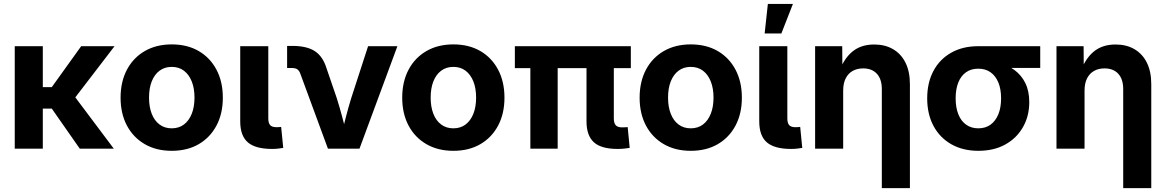

<svg xmlns="http://www.w3.org/2000/svg" viewBox="-20 -768 6024 992"><path d="M201.2 -529.3V0H56.2V-529.3ZM571.8 -529.3 324.7 -207H169.4L163.6 -317.9H247.6L399.4 -529.3ZM392.1 0 242.7 -213.9 352.5 -287.1 567.9 0Z M867.2 11.2Q787.6 11.2 728 -23.2Q668.5 -57.6 635.7 -119.4Q603 -181.2 603 -263.2Q603 -345.7 635.7 -407.7Q668.5 -469.7 728 -504.2Q787.6 -538.6 867.2 -538.6Q947.8 -538.6 1006.8 -504.2Q1065.9 -469.7 1098.6 -407.7Q1131.3 -345.7 1131.3 -263.2Q1131.3 -181.2 1098.6 -119.4Q1065.9 -57.6 1006.8 -23.2Q947.8 11.2 867.2 11.2ZM867.2 -105Q904.3 -105 930.4 -124.8Q956.5 -144.5 970.7 -180.2Q984.9 -215.8 984.9 -263.7Q984.9 -311.5 970.7 -347.2Q956.5 -382.8 930.4 -402.6Q904.3 -422.4 867.2 -422.4Q830.6 -422.4 804.2 -402.6Q777.8 -382.8 763.9 -347.4Q750 -312 750 -263.7Q750 -215.8 763.9 -180.2Q777.8 -144.5 804.2 -124.8Q830.6 -105 867.2 -105Z M1385.7 1.5Q1299.8 1.5 1260.5 -32.5Q1221.2 -66.4 1221.2 -140.6V-529.3H1366.2V-157.2Q1366.2 -132.3 1375.7 -121.6Q1385.3 -110.8 1408.2 -110.8Q1416 -110.8 1422.1 -111.3Q1428.2 -111.8 1432.6 -112.3L1443.4 -3.9Q1432.1 -2 1417.5 -0.2Q1402.8 1.5 1385.7 1.5Z M1674.3 0 1530.8 -389.6Q1525.4 -403.8 1515.6 -410.2Q1505.9 -416.5 1489.3 -416.5H1463.4V-530.8H1490.7Q1564.9 -530.8 1606.4 -503.9Q1647.9 -477.1 1667 -415.5L1719.7 -261.7Q1735.4 -212.4 1748.3 -163.1Q1761.2 -113.8 1774.4 -63H1741.7Q1754.4 -113.8 1767.1 -163.3Q1779.8 -212.9 1794.9 -261.7L1881.8 -529.3H2033.2L1837.4 0Z M2322.3 11.2Q2242.7 11.2 2183.1 -23.2Q2123.5 -57.6 2090.8 -119.4Q2058.1 -181.2 2058.1 -263.2Q2058.1 -345.7 2090.8 -407.7Q2123.5 -469.7 2183.1 -504.2Q2242.7 -538.6 2322.3 -538.6Q2402.8 -538.6 2461.9 -504.2Q2521 -469.7 2553.7 -407.7Q2586.4 -345.7 2586.4 -263.2Q2586.4 -181.2 2553.7 -119.4Q2521 -57.6 2461.9 -23.2Q2402.8 11.2 2322.3 11.2ZM2322.3 -105Q2359.4 -105 2385.5 -124.8Q2411.6 -144.5 2425.8 -180.2Q2439.9 -215.8 2439.9 -263.7Q2439.9 -311.5 2425.8 -347.2Q2411.6 -382.8 2385.5 -402.6Q2359.4 -422.4 2322.3 -422.4Q2285.6 -422.4 2259.3 -402.6Q2232.9 -382.8 2219 -347.4Q2205.1 -312 2205.1 -263.7Q2205.1 -215.8 2219 -180.2Q2232.9 -144.5 2259.3 -124.8Q2285.6 -105 2322.3 -105Z M3170.9 1.5Q3085.9 1.5 3048.1 -33.2Q3010.3 -67.9 3010.3 -140.6V-498H3151.4V-156.2Q3151.4 -131.8 3161.4 -120.8Q3171.4 -109.9 3194.3 -109.9Q3203.1 -109.9 3210.4 -110.4Q3217.8 -110.8 3223.1 -111.3L3233.4 -3.9Q3222.2 -2 3205.6 -0.2Q3189 1.5 3170.9 1.5ZM2720.2 0V-498H2861.3V0ZM2640.1 -416V-529.3H3239.3V-416Z M3548.8 11.2Q3469.2 11.2 3409.7 -23.2Q3350.1 -57.6 3317.4 -119.4Q3284.7 -181.2 3284.7 -263.2Q3284.7 -345.7 3317.4 -407.7Q3350.1 -469.7 3409.7 -504.2Q3469.2 -538.6 3548.8 -538.6Q3629.4 -538.6 3688.5 -504.2Q3747.6 -469.7 3780.3 -407.7Q3813 -345.7 3813 -263.2Q3813 -181.2 3780.3 -119.4Q3747.6 -57.6 3688.5 -23.2Q3629.4 11.2 3548.8 11.2ZM3548.8 -105Q3585.9 -105 3612.1 -124.8Q3638.2 -144.5 3652.3 -180.2Q3666.5 -215.8 3666.5 -263.7Q3666.5 -311.5 3652.3 -347.2Q3638.2 -382.8 3612.1 -402.6Q3585.9 -422.4 3548.8 -422.4Q3512.2 -422.4 3485.8 -402.6Q3459.5 -382.8 3445.6 -347.4Q3431.6 -312 3431.6 -263.7Q3431.6 -215.8 3445.6 -180.2Q3459.5 -144.5 3485.8 -124.8Q3512.2 -105 3548.8 -105Z M4067.4 1.5Q3981.4 1.5 3942.1 -32.5Q3902.8 -66.4 3902.8 -140.6V-529.3H4047.9V-157.2Q4047.9 -132.3 4057.4 -121.6Q4066.9 -110.8 4089.8 -110.8Q4097.7 -110.8 4103.8 -111.3Q4109.9 -111.8 4114.3 -112.3L4125 -3.9Q4113.8 -2 4099.1 -0.2Q4084.5 1.5 4067.4 1.5ZM3930.7 -595.2 3947.3 -747.6H4076.7L4017.1 -595.2Z M4336.4 -299.8V0H4191.4V-529.3H4331.5L4332.5 -394H4314.9Q4337.9 -462.4 4382.6 -500.2Q4427.2 -538.1 4497.1 -538.1Q4552.7 -538.1 4594.2 -513.9Q4635.7 -489.7 4658.4 -444.1Q4681.2 -398.4 4681.2 -333.5V204.1H4536.1V-307.6Q4536.1 -358.9 4510.7 -386.7Q4485.4 -414.6 4439.5 -414.6Q4409.2 -414.6 4386 -401.9Q4362.8 -389.2 4349.6 -363.5Q4336.4 -337.9 4336.4 -299.8Z M5034.7 11.2Q4955.1 11.2 4895.5 -22.5Q4835.9 -56.2 4803.2 -117.2Q4770.5 -178.2 4770.5 -259.8Q4770.5 -341.3 4803 -401.9Q4835.4 -462.4 4894.8 -495.8Q4954.1 -529.3 5033.7 -529.3H5354.5V-417H5128.9L5033.7 -413.1Q4997.1 -413.1 4970.9 -394.5Q4944.8 -376 4931.2 -341.8Q4917.5 -307.6 4917.5 -259.8Q4917.5 -212.4 4931.4 -177.5Q4945.3 -142.6 4971.7 -123.8Q4998 -105 5034.7 -105Q5071.8 -105 5097.9 -124Q5124 -143.1 5138.2 -177.7Q5152.3 -212.4 5152.3 -259.8Q5152.3 -307.6 5138.2 -341.8Q5124 -376 5097.9 -394.5Q5071.8 -413.1 5034.7 -413.1V-458Q5089.8 -458 5137.7 -445.3Q5185.5 -432.6 5221.4 -406.2Q5257.3 -379.9 5277.6 -338.6Q5297.9 -297.4 5297.9 -240.2Q5297.9 -168.5 5265.4 -111.3Q5232.9 -54.2 5174.1 -21.5Q5115.2 11.2 5034.7 11.2Z M5583.5 -299.8V0H5438.5V-529.3H5578.6L5579.6 -394H5562Q5585 -462.4 5629.6 -500.2Q5674.3 -538.1 5744.1 -538.1Q5799.8 -538.1 5841.3 -513.9Q5882.8 -489.7 5905.5 -444.1Q5928.2 -398.4 5928.2 -333.5V204.1H5783.2V-307.6Q5783.2 -358.9 5757.8 -386.7Q5732.4 -414.6 5686.5 -414.6Q5656.2 -414.6 5633.1 -401.9Q5609.9 -389.2 5596.7 -363.5Q5583.5 -337.9 5583.5 -299.8Z"/></svg>

Font: Inter 24pt
Style: Bold
Weight: 700
Designer: Rasmus Andersson
Foundry: rsms
Version: Version 4.001;git-66647c0bb